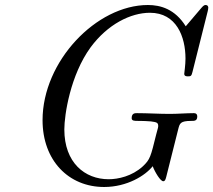

<svg xmlns="http://www.w3.org/2000/svg" viewBox="-20 -725 852 767"><path d="M150 -245C150 -84 254 22 396 22C488 22 561 -24 590 -61C599 -37 621 -1 632 -1C639 -1 641 -7 644 -18L692 -209C698 -232 700 -242 744 -242C757 -242 768 -242 768 -260C768 -268 764 -273 755 -273C724 -273 690 -270 658 -270C615 -270 570 -273 527 -273C519 -273 506 -273 506 -253C506 -242 517 -242 532 -242H540C553 -242 570 -241 583 -240C604 -237 612 -236 612 -222C612 -218 612 -216 604 -188C582 -99 580 -88 550 -60C507 -21 452 -9 414 -9C319 -9 237 -75 237 -208C237 -266 261 -425 342 -536C410 -628 502 -674 579 -674C685 -674 721 -578 721 -491C721 -465 716 -433 716 -430C716 -420 726 -420 731 -420C742 -420 745 -421 749 -438L810 -681C811 -685 812 -691 812 -695C812 -697 811 -705 801 -705C799 -705 794 -705 785 -694L722 -620C679 -689 621 -705 571 -705C365 -705 150 -480 150 -245Z"/></svg>

Font: CMU Serif
Style: Italic
Weight: 500
Italic angle: -14.04°
Version: Version 0.7.0